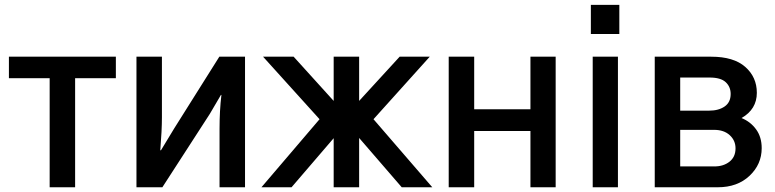

<svg xmlns="http://www.w3.org/2000/svg" viewBox="-20 -790 3270 810"><path d="M17.6 -460V-550.8H468.8V-460H296.9V0H189.5V-460Z M555.7 0V-550.8H663.1V-295.9Q663.1 -240.2 656.2 -156.2H659.2L714.8 -248L905.3 -550.8H1013.7V0H906.2V-247.1Q906.2 -324.2 914.1 -389.6H912.1L865.2 -309.6L665 0Z M1083 0 1328.1 -287.1 1089.8 -550.8H1218.8L1387.7 -364.3V-550.8H1495.1V-364.3L1666 -550.8H1793L1555.7 -287.1L1803.7 0H1674.8L1495.1 -208V0H1387.7V-207L1210 0Z M1873 0V-550.8H1980.5V-329.1H2217.8V-550.8H2324.2V0H2217.8V-237.3H1980.5V0Z M2472.7 -646.5V-769.5H2592.8V-646.5ZM2480.5 0V-550.8H2586.9V0Z M2742.2 0V-550.8H2980.5Q3075.2 -550.8 3124 -507.8Q3172.9 -464.8 3172.9 -398.4Q3172.9 -329.1 3108.4 -292Q3146.5 -276.4 3169.9 -244.1Q3193.4 -211.9 3193.4 -165Q3193.4 -96.7 3142.1 -48.3Q3090.8 0 3008.8 0ZM2849.6 -87.9H2994.1Q3032.2 -87.9 3057.6 -107.9Q3083 -127.9 3083 -164.1Q3083 -197.3 3058.6 -219.7Q3034.2 -242.2 2992.2 -242.2H2849.6ZM2849.6 -323.2H2971.7Q3011.7 -323.2 3037.1 -340.8Q3062.5 -358.4 3062.5 -393.6Q3062.5 -423.8 3041.5 -443.4Q3020.5 -462.9 2973.6 -462.9H2849.6Z"/></svg>

Font: Gothic A1 SemiBold
Style: Regular
Weight: 600
Version: Version 2.50